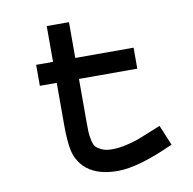

<svg xmlns="http://www.w3.org/2000/svg" viewBox="-69 -639 725 722"><g transform="rotate(-10 293.0 -277.5)"><path d="M155.3 -569.3H240.2V-432.6H462.9V-352.5H240.2V-188.5Q240.2 -161.1 240.7 -149.4Q241.2 -137.7 245.1 -118.7Q249 -99.6 256.3 -91.8Q263.7 -84 278.8 -77.1Q293.9 -70.3 316.4 -70.3Q343.8 -70.3 373 -77.1Q402.3 -84 420.4 -90.8Q438.5 -97.7 476.6 -113.3L507.8 -126L540 -48.8Q404.3 13.7 324.2 13.7Q239.3 13.7 196.3 -30.3Q169.9 -58.6 162.6 -95.2Q155.3 -131.8 155.3 -188.5V-352.5H90.8V-432.6H155.3Z"/></g></svg>

Font: Thabit-Bold
Style: Bold
Weight: 700
Designer: Regenerated by Nadim Shaikli
Foundry: MAK Alagha
Version: 0.01